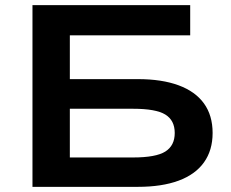

<svg xmlns="http://www.w3.org/2000/svg" viewBox="-20 -725 895 745"><path d="M106 0V-705H718V-588H251V-418H515Q608 -418 673 -394Q738 -370 771.5 -323.5Q805 -277 805 -209Q805 -142 771.5 -95Q738 -48 673 -24Q608 0 515 0ZM251 -114H496Q585 -114 621.5 -137Q658 -160 658 -209Q658 -258 621.5 -280.5Q585 -303 496 -303H251Z"/></svg>

Font: Nunito Sans 10pt Expanded
Style: Bold
Weight: 700
Width: 7
Designer: Vernon Adams
Foundry: Vernon Adams
Version: Version 3.101;gftools[0.9.27]